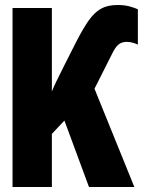

<svg xmlns="http://www.w3.org/2000/svg" viewBox="-20 -746 570 766"><path d="M30 0V-714H187V-381Q194 -399 204.5 -420.5Q215 -442 224.5 -461Q234 -480 238 -488L283 -577Q310 -630 333 -663Q356 -696 382.5 -711Q409 -726 448 -726Q477 -726 497 -720.5Q517 -715 530 -709V-568Q522 -572 510 -575.5Q498 -579 485 -579Q466 -579 453 -568.5Q440 -558 427 -531L357 -392L516 0H335L237 -265L187 -212V0Z"/></svg>

Font: Noto Sans Mono Condensed Black
Style: Regular
Weight: 900
Width: 3
Designer: Monotype Design Team
Foundry: Monotype Imaging Inc.
Version: Version 2.014